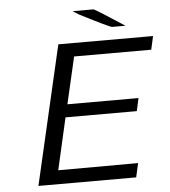

<svg xmlns="http://www.w3.org/2000/svg" viewBox="-57 -904 844 955"><g transform="rotate(-5 364.5 -426.5)"><path d="M341 -852H446Q470 -840 597 -757H530Q520 -757 373 -832ZM96 -1 256 -694H729L714 -627H329L275 -393H630L616 -329H260L201 -70L600 -71L584 -1Z"/></g></svg>

Font: Coval
Style: Light Italic
Weight: 300
Foundry: Context Ltd
Version: Version 001.000